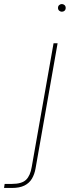

<svg xmlns="http://www.w3.org/2000/svg" viewBox="-130 -710 345 950"><path d="M-110 220 -107 200H-71Q-22 200 -1 179.5Q20 159 27 116L135 -496H155L46 123Q41 152 28 174Q15 196 -9 208Q-33 220 -71 220ZM176 -652Q169 -652 163 -657Q157 -662 157 -671Q157 -680 163 -685Q169 -690 176 -690Q183 -690 189 -685Q195 -680 195 -671Q195 -662 189.5 -657Q184 -652 176 -652Z"/></svg>

Font: DM Sans 24pt Thin
Style: Italic
Weight: 250
Italic angle: -10°
Designer: Colophon Foundry, Jonny Pinhorn
Foundry: Colophon Foundry
Version: Version 4.004;gftools[0.9.30]